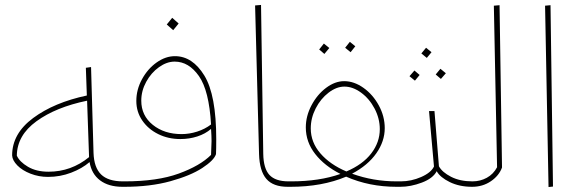

<svg xmlns="http://www.w3.org/2000/svg" viewBox="-20 -755 2348 776"><path d="M496 -11 482 0H475Q419 0 384.5 -26Q350 -52 342 -100Q312 -74 267.5 -57Q223 -40 174 -40Q137 -40 103.5 -53Q70 -66 50 -86.5Q30 -107 29 -127Q29 -215 114 -278Q199 -341 331 -369L327 -481L348 -484L358 -137Q360 -78 388.5 -50Q417 -22 477 -22H484ZM176 -61Q268 -61 340 -120L332 -348Q206 -322 127.5 -265Q49 -208 48 -126Q59 -101 93 -81Q127 -61 176 -61Z M854 -192Q854 -153 853 -132Q845 -107 797.5 -76Q750 -45 668.5 -22.5Q587 0 482 0L467 -12L484 -22Q616 -22 702.5 -53.5Q789 -85 833 -129Q835 -169 835 -185Q835 -204 833 -234Q810 -214 777.5 -203.5Q745 -193 709 -193Q660 -193 619.5 -213Q579 -233 555 -268Q531 -303 531 -347Q531 -393 554 -435Q577 -477 613 -502.5Q649 -528 687 -528Q758 -528 806 -449.5Q854 -371 854 -192ZM833 -252Q825 -389 784 -447.5Q743 -506 686 -506Q654 -506 622.5 -483.5Q591 -461 571 -424.5Q551 -388 551 -348Q551 -288 597.5 -250.5Q644 -213 714 -213Q745 -213 776.5 -223Q808 -233 833 -252ZM654 -656 676 -683 702 -660 680 -633Z M1011 -733 1035 -735 1044 -133Q1045 -74 1069 -48Q1093 -22 1146 -22L1158 -11L1143 0Q1084 0 1056.5 -32Q1029 -64 1027 -132Z M1613 -11 1599 0H1583Q1472 0 1379 -41Q1282 0 1154 0H1143L1128 -11L1145 -22H1157Q1271 -22 1356 -52Q1292 -84 1254 -132.5Q1216 -181 1216 -240Q1216 -286 1239 -329.5Q1262 -373 1298 -400Q1334 -427 1371 -427Q1411 -427 1449 -400Q1487 -373 1511 -329Q1535 -285 1535 -237Q1535 -184 1501 -135.5Q1467 -87 1403 -53Q1488 -22 1583 -22H1601ZM1380 -62Q1446 -90 1480.5 -135Q1515 -180 1515 -233Q1515 -276 1494 -316Q1473 -356 1439.5 -380.5Q1406 -405 1372 -405Q1340 -405 1308 -380.5Q1276 -356 1256 -317Q1236 -278 1236 -236Q1236 -180 1275 -135Q1314 -90 1380 -62ZM1375 -562 1394 -586 1416 -568 1397 -544ZM1270 -555 1289 -579 1311 -561 1291 -537Z M1903 -11 1888 0Q1837 0 1798 -19Q1759 -38 1745 -63Q1730 -34 1685 -17Q1640 0 1598 0L1584 -10L1600 -22Q1642 -22 1682 -39.5Q1722 -57 1734 -82L1714 -306H1736L1754 -83Q1767 -59 1803 -40.5Q1839 -22 1889 -22ZM1724 -544 1705 -521 1683 -539 1702 -562ZM1782 -459 1762 -436 1741 -454 1760 -477ZM1676 -452 1657 -429 1635 -447 1655 -470Z M1873 -11 1890 -22Q1921 -22 1947.5 -36.5Q1974 -51 1989 -79L1976 -732L1999 -734L2009 -78Q1997 -45 1964 -22.5Q1931 0 1888 0Z M2197 1 2183 -732 2205 -734 2215 -1Z"/></svg>

Font: FiraGO Thin
Style: Italic
Weight: 100
Italic angle: -8°
Designer: bBox Type GmbH
Foundry: bBox Type GmbH
Version: Version 1.001